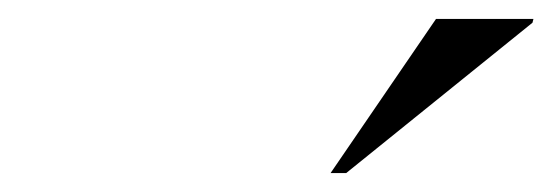

<svg xmlns="http://www.w3.org/2000/svg" viewBox="-20 -752 584 203"><path d="M329.5 -569 441 -732H544L543 -728L346 -569Z"/></svg>

Font: Newsreader 72pt Medium
Style: Italic
Weight: 500
Italic angle: -17°
Designer: Hugues Gentile
Foundry: Production Type
Version: Version 1.003; ttfautohint (v1.8.3)